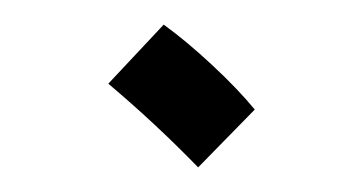

<svg xmlns="http://www.w3.org/2000/svg" viewBox="-20 -365 294 156"><path d="M141 -229Q106 -265 68 -297L113 -345Q131 -332 152 -312.5Q173 -293 187 -276Z"/></svg>

Font: Noto Sans Thaana ExtraLight
Style: Regular
Weight: 200
Designer: David Williams
Foundry: Google Inc.
Version: Version 3.001; ttfautohint (v1.8.4.7-5d5b)